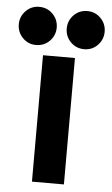

<svg xmlns="http://www.w3.org/2000/svg" viewBox="-92 -766 466 802"><g transform="rotate(5 141.0 -365.0)"><path d="M73 -530H207V0H73ZM40 -570Q7 -570 -16 -593.5Q-39 -617 -39 -650Q-39 -683 -16 -706.5Q7 -730 40 -730Q74 -730 97 -706.5Q120 -683 120 -650Q120 -617 97 -593.5Q74 -570 40 -570ZM242 -570Q208 -570 185 -593.5Q162 -617 162 -650Q162 -683 185 -706.5Q208 -730 242 -730Q275 -730 298 -706.5Q321 -683 321 -650Q321 -617 298 -593.5Q275 -570 242 -570Z"/></g></svg>

Font: Golos UI
Style: Bold
Weight: 700
Designer: A.Korolkova, Vitaly Kuzmin
Foundry: ParaType Ltd
Version: Version 2.000